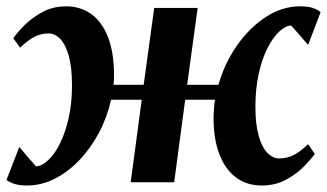

<svg xmlns="http://www.w3.org/2000/svg" viewBox="-26 -562 1008 592"><path d="M57.5 10Q35.5 10 20.2 5.5Q5 1 -6 -7L33.5 -109Q38 -103.5 44.8 -95.5Q51.5 -87.5 58.8 -79Q66 -70.5 73 -62.8Q80 -55 85 -49Q103 -50 122.5 -68Q142 -86 158.5 -118.8Q175 -151.5 185.5 -197.2Q196 -243 196 -299.5Q196 -354.5 186 -389.8Q176 -425 159.8 -442Q143.5 -459 123.5 -459Q99.5 -459 78.8 -447.8Q58 -436.5 36 -415L15 -444Q24.5 -458.5 47 -481.8Q69.5 -505 102.8 -523.8Q136 -542.5 178 -542.5Q221.5 -542.5 254.8 -519Q288 -495.5 306.8 -448.2Q325.5 -401 325.5 -330Q325.5 -323 325.2 -315.2Q325 -307.5 324 -300.5H417L449.5 -537.5H583.5L551 -300.5H647.5Q666 -366 704.2 -421Q742.5 -476 793 -509.2Q843.5 -542.5 899.5 -542.5Q921.5 -542.5 936.8 -538Q952 -533.5 962.5 -524.5L924 -423.5Q919 -429.5 912.2 -437.2Q905.5 -445 898 -453.5Q890.5 -462 883.8 -469.8Q877 -477.5 871.5 -483.5Q854 -482.5 834.8 -464.5Q815.5 -446.5 798.8 -413.8Q782 -381 771.8 -335Q761.5 -289 761.5 -232.5Q761.5 -179 771.5 -143.5Q781.5 -108 798.2 -90.8Q815 -73.5 835 -73.5Q860 -73.5 880.8 -84.5Q901.5 -95.5 924 -117.5L944.5 -87.5Q935.5 -74 913 -50.5Q890.5 -27 857 -8.5Q823.5 10 781 10Q735 10 701.5 -15Q668 -40 649.8 -88.2Q631.5 -136.5 632.5 -205.5Q633 -217 634 -229.5Q635 -242 637 -254.5H545L511 0H377L411 -254.5H316.5Q304.5 -200.5 279 -152.5Q253.5 -104.5 218.5 -68Q183.5 -31.5 142.5 -10.8Q101.5 10 57.5 10Z"/></svg>

Font: Merriweather 60pt
Style: Bold Italic
Weight: 700
Italic angle: -7.8°
Version: Version 2.101